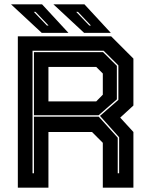

<svg xmlns="http://www.w3.org/2000/svg" viewBox="-20 -868 694 888"><path d="M62.5 0V-700H494L597 -597V-380L536 -324L597 -257.5V0H455.5V-207.5L405.5 -257.5H204V0ZM130.5 -66.5H137V-328.5H436.5L524.5 -231V-66.5H531V-233L442.5 -332L527.5 -406V-565.5L459 -633.5H130.5ZM204 -399H425L455.5 -430V-528L425 -558.5H204ZM137 -335V-627H456.5L520.5 -563.5V-408.5L436 -335ZM492.5 -716H369L227 -848H370.5ZM400.5 -750 340.5 -813H332.5L393 -750ZM296.5 -716H173L31 -848H174.5ZM204.5 -750 144.5 -813H136.5L197 -750Z"/></svg>

Font: Tourney Thin ExtraBold
Style: Regular
Weight: 800
Version: Version 1.015